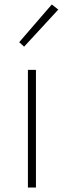

<svg xmlns="http://www.w3.org/2000/svg" viewBox="-20 -840 285 860"><path d="M105 0V-527H141V0ZM88 -631 66 -651 212 -820 241 -797Z"/></svg>

Font: Noto Sans TC Thin Thin
Style: Regular
Weight: 250
Version: Version 2.004-H2;hotconv 1.0.118;makeotfexe 2.5.65603